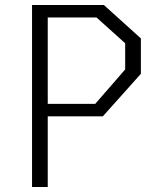

<svg xmlns="http://www.w3.org/2000/svg" viewBox="-20 -750 660 770"><path d="M108.5 0H171.5V-283.5H392.5L545 -454V-596L396.5 -730H108.5ZM171.5 -333.5V-680H367L482 -576.5V-471.5L362 -333.5Z"/></svg>

Font: Monaspace Krypton ExtraLight
Style: Regular
Weight: 200
Designer: Riley Cran & the Lettermatic Team
Foundry: Lettermatic
Version: Version 1.101 (Monaspace Krypton)